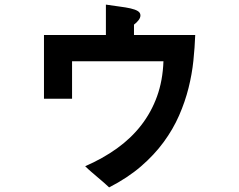

<svg xmlns="http://www.w3.org/2000/svg" viewBox="-20 -733 1040 834"><path d="M828 -581Q826 -527 820 -469Q814 -411 799 -351Q784 -291 758 -231.5Q732 -172 691 -116Q650 -60 592 -10Q534 40 454 81Q445 72 431.5 60.5Q418 49 404 37Q390 25 376 13Q362 1 350 -11Q426 -44 487.5 -88Q549 -132 593 -188.5Q637 -245 662 -314Q687 -383 690 -467H293V-304H171V-581H440V-713Q472 -708 499.5 -704.5Q527 -701 547 -696.5Q567 -692 578.5 -685Q590 -678 590 -666Q590 -656 582 -645.5Q574 -635 562 -626V-581Z"/></svg>

Font: D2Coding ligature
Style: Bold
Weight: 700
Monospace: yes
Designer: Yong-Rak Park; Jeong-Hwan Yoon; Sang-Min Lee;
Foundry: NHN Corporation
Version: Version 1.3.2; Build 20180524